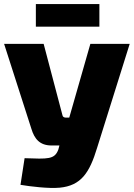

<svg xmlns="http://www.w3.org/2000/svg" viewBox="-21 -904 653 937"><path d="M464 -884H154V-774H464ZM420 -690 317 -330H300C292 -330 285 -334 284 -341L192 -690H-1L132 -276C147 -226 173 -194 231 -194H269L264 -175C246 -125 213 -128 99 -132L79 -2C126 6 217 17 270 12C375 2 416 -61 453 -183L612 -690Z"/></svg>

Font: Exo 2 Extra Bold
Style: Regular
Weight: 800
Designer: Natanael Gama
Version: Version 1.001;PS 001.001;hotconv 1.0.88;makeotf.lib2.5.64775